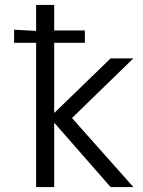

<svg xmlns="http://www.w3.org/2000/svg" viewBox="-20 -756 577 776"><path d="M126 -736V-631L37 -636V-583H126V0H199V-258H201L427 0H519L271 -279L519 -520H427L201 -301H199V-583H323V-633H199V-736Z"/></svg>

Font: Non Bureau Light
Style: Regular
Weight: 300
Designer: Jona Saucedo
Foundry: Non Foundry
Version: Version 1.000;FEAKit 1.0